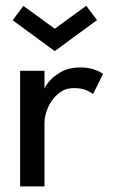

<svg xmlns="http://www.w3.org/2000/svg" viewBox="-20 -662 408 682"><path d="M138 0H51.5V-410.5H138V-339.5H135.5Q138 -352.5 154 -372Q170 -391.5 198 -407Q226 -422.5 265 -422.5Q293.5 -422.5 315.2 -414.8Q337 -407 346 -399.5L310.5 -327.5Q303.5 -334.5 286 -341.8Q268.5 -349 242.5 -349Q209.5 -349 186 -328.5Q162.5 -308 150.2 -279.2Q138 -250.5 138 -226ZM174.5 -480.5 25 -590 63 -641 174.5 -560 286.5 -641.5 324.5 -590.5Z"/></svg>

Font: League Spartan Thin
Style: Regular
Weight: 400
Version: Version 2.002